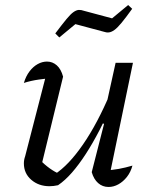

<svg xmlns="http://www.w3.org/2000/svg" viewBox="-20 -738 599 764"><path d="M231 -433 145 -80 139 -102Q157 -83 178 -68Q199 -53 217 -46L197 -44Q253 -80 310.5 -163.5Q368 -247 419 -368L432 -337Q404 -274 376.5 -221Q349 -168 321.5 -125.5Q294 -83 266.5 -51.5Q239 -20 211 -1Q193 3 177 3Q134 3 104.5 -22.5Q75 -48 75 -88Q75 -102 80 -116L169 -461L202 -429Q167 -426 135 -421.5Q103 -417 75 -408Q83 -435 97.5 -454Q112 -473 130 -483Q148 -493 167 -493Q189 -493 206 -478Q223 -463 231 -433ZM345 -53 394 -245 387 -248 440 -488H509L413 -25L397 -60Q426 -61 453 -66Q480 -71 507 -79Q500 -53 485 -34Q470 -15 451 -4.5Q432 6 412 6Q388 6 370.5 -9.5Q353 -25 345 -53ZM216 -589 200 -605Q228 -642 244.5 -662Q261 -682 272.5 -690Q284 -698 293.5 -698.5Q303 -699 314 -695L426 -665L490 -718L506 -703Q480 -667 463.5 -647Q447 -627 435 -618.5Q423 -610 413 -609Q403 -608 392 -612L280 -642Z"/></svg>

Font: Piazzolla Thin
Style: Italic
Weight: 400
Italic angle: -11.3°
Version: Version 2.005